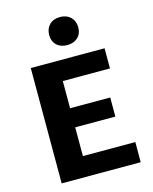

<svg xmlns="http://www.w3.org/2000/svg" viewBox="-129 -973 844 1058"><g transform="rotate(-15 292.5 -444.0)"><path d="M540 0H89V-658H510V-543H241V-115H540ZM137 -279V-388H470V-279ZM317 -728Q279 -728 256.5 -749.5Q234 -771 234 -807Q234 -843 256.5 -865.5Q279 -888 317 -888Q354 -888 377 -865.5Q400 -843 400 -807Q400 -771 377 -749.5Q354 -728 317 -728Z"/></g></svg>

Font: Ysabeau Office ExtraBold
Style: Regular
Weight: 800
Designer: Christian Thalmann (Catharsis Fonts)
Version: Version 2.001;gftools[0.9.30]; featfreeze: tnum,lnum,ss02